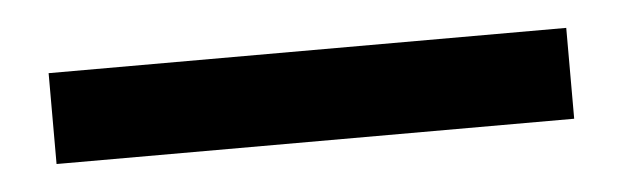

<svg xmlns="http://www.w3.org/2000/svg" viewBox="-24 21 518 160"><g transform="rotate(-5 235.0 101.0)"><path d="M19 63H452V139H19Z"/></g></svg>

Font: Fira Sans Condensed
Style: Regular
Weight: 400
Width: 3
Designer: bBox Type GmbH & Carrois Corporate GbR & Edenspiekermann AG
Foundry: bBox Type GmbH & Carrois Corporate GbR & Edenspiekermann AG
Version: Version 4.301